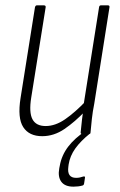

<svg xmlns="http://www.w3.org/2000/svg" viewBox="-20 -502 449 719"><path d="M138 8Q89 8 67 -26Q45 -60 57 -135L111 -475Q113 -482 118 -482H144Q152 -482 151 -475L97 -137Q88 -81 101.5 -55.5Q115 -30 151 -30Q187 -30 224 -55.5Q261 -81 304 -126L300 -87Q261 -46 221.5 -19Q182 8 138 8ZM288 0Q282 0 282 -6Q284 -28 287 -53.5Q290 -79 293 -99V-109L351 -475Q352 -482 358 -482H384Q391 -482 390 -475L333 -114Q327 -84 324 -56.5Q321 -29 319 -6Q319 0 313 0ZM255 197Q223 197 209.5 178.5Q196 160 202 128L204 118Q211 79 235.5 47Q260 15 301 -12L317 -2Q282 26 262 54Q242 82 237 114L236 122Q230 164 265 164Q273 164 279.5 162.5Q286 161 292 159Q300 157 298 165L295 185Q294 192 288 193Q281 195 272.5 196Q264 197 255 197Z"/></svg>

Font: Sofia Sans Condensed ExtraLight
Style: Italic
Weight: 250
Italic angle: -9°
Version: Version 4.100